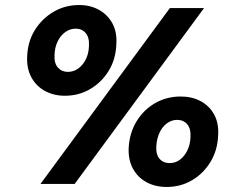

<svg xmlns="http://www.w3.org/2000/svg" viewBox="-20 -732 940 764"><path d="M141 0 656 -700H792L277 0ZM643 12Q598 12 563 -7Q528 -26 509 -61Q490 -96 492 -143Q495 -202 523 -248.5Q551 -295 597 -321.5Q643 -348 699 -348Q744 -348 778.5 -329.5Q813 -311 832 -276.5Q851 -242 848 -194Q846 -135 818 -88.5Q790 -42 744.5 -15Q699 12 643 12ZM238 -351Q194 -351 159 -370Q124 -389 105 -424Q86 -459 88 -506Q90 -566 118.5 -612Q147 -658 193 -685Q239 -712 295 -712Q339 -712 373.5 -693Q408 -674 427 -639.5Q446 -605 443 -557Q441 -497 413 -451Q385 -405 339.5 -378Q294 -351 238 -351ZM655 -83Q678 -83 696 -96.5Q714 -110 725.5 -133.5Q737 -157 738 -186Q740 -220 725 -237.5Q710 -255 685 -255Q663 -255 644.5 -241.5Q626 -228 615 -204.5Q604 -181 602 -151Q600 -117 615 -100Q630 -83 655 -83ZM250 -446Q273 -446 291.5 -459.5Q310 -473 321.5 -496Q333 -519 334 -549Q336 -583 321 -600.5Q306 -618 281 -618Q259 -618 240 -604.5Q221 -591 209.5 -567.5Q198 -544 197 -514Q195 -480 210.5 -463Q226 -446 250 -446Z"/></svg>

Font: DM Sans 28pt ExtraBold
Style: Italic
Weight: 800
Italic angle: -10°
Version: Version 4.004;gftools[0.9.30]